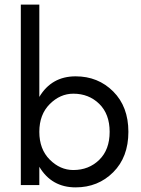

<svg xmlns="http://www.w3.org/2000/svg" viewBox="-20 -800 610 830"><path d="M297 -395Q240 -395 195 -350Q150 -305 150 -230Q150 -155 195 -110Q240 -65 297 -65Q364 -65 409 -109Q454 -153 454 -230Q454 -307 409 -351Q364 -395 297 -395ZM307 10Q203 10 150 -79V0H70V-780H150V-381Q203 -470 307 -470Q404 -470 469.5 -404.5Q535 -339 535 -230Q535 -121 469.5 -55.5Q404 10 307 10Z"/></svg>

Font: renner_400book
Style: Book
Weight: 400
Version: Version 003.000 ; ttfautohint (v0.97) -l 8 -r 50 -G 200 -x 1